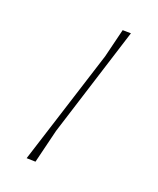

<svg xmlns="http://www.w3.org/2000/svg" viewBox="-129 -501 454 551"><g transform="rotate(30 97.5 -226.0)"><path d="M137 -456 91 -106 84 0 57 4 106 -362 112 -452Z"/></g></svg>

Font: Alegreya Sans SC Thin
Style: Italic
Weight: 100
Italic angle: -7°
Designer: Juan Pablo del Peral
Foundry: Huerta Tipografica
Version: Version 2.007